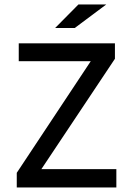

<svg xmlns="http://www.w3.org/2000/svg" viewBox="-20 -830 590 850"><path d="M488.8 -569.8V-638.2H63V-559.1H381.8L54.2 -64.9V0H495.1V-81.1H163.1ZM450.2 -810.1H327.1L224.1 -706.1H311ZM0 -638.2Z"/></svg>

Font: CodeNewRoman Nerd Font Mono
Style: Regular
Weight: 400
Monospace: yes
Designer: Sam Radian
Foundry: Code New Roman
Version: Version 2.00 November 29, 2014;Nerd Fonts 3.2.1